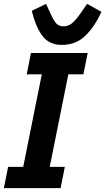

<svg xmlns="http://www.w3.org/2000/svg" viewBox="-26 -972 544 992"><path d="M-6 0 16 -110H94L190 -588H112L134 -698H427L405 -588H327L231 -110H309L287 0ZM293 -740Q231 -740 196 -783Q161 -826 138 -916L212 -952L233 -906Q247 -874 261 -855Q275 -836 303 -836Q328 -836 348 -853.5Q368 -871 393 -907L424 -952L498 -911Q463 -834 414.5 -787Q366 -740 293 -740Z"/></svg>

Font: IBM Plex Sans Cond
Style: Bold Italic
Weight: 700
Width: 3
Italic angle: -11°
Designer: Mike Abbink, Paul van der Laan, Pieter van Rosmalen
Foundry: Bold Monday
Version: Version 1.3